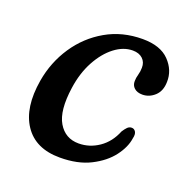

<svg xmlns="http://www.w3.org/2000/svg" viewBox="-94 -557 645 658"><g transform="rotate(20 228.5 -228.5)"><path d="M300.5 -420Q266.5 -420 234.5 -395.5Q202.5 -371 179 -327.8Q155.5 -284.5 147.5 -228Q135 -141.5 160 -99.2Q185 -57 234 -57Q273.5 -57 307.5 -80.2Q341.5 -103.5 358.5 -146Q365.5 -157 372 -163.5Q378.5 -170 387.5 -170Q396.5 -170 401.8 -161.5Q407 -153 403 -137Q398.5 -104 372.8 -70Q347 -36 301.2 -12.8Q255.5 10.5 190 10.5Q101 10.5 60.5 -50.2Q20 -111 37.5 -214.5Q49.5 -285 88 -342.8Q126.5 -400.5 185.8 -434.5Q245 -468.5 319 -468.5Q384 -468.5 416.2 -435Q448.5 -401.5 447 -358.5Q446.5 -325.5 426.8 -307.2Q407 -289 382 -289Q363 -289 352.2 -298.8Q341.5 -308.5 342 -324Q342 -335.5 345.8 -348.5Q349.5 -361.5 349.5 -375Q350 -395 336.8 -407.5Q323.5 -420 300.5 -420Z"/></g></svg>

Font: Fraunces 9pt Soft
Style: Italic
Weight: 400
Italic angle: -16°
Version: Version 1.000;[0bf87f6ff]